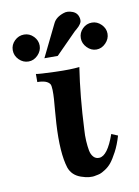

<svg xmlns="http://www.w3.org/2000/svg" viewBox="-85 -791 627 864"><g transform="rotate(-10 228.5 -359.0)"><path d="M323 -606Q323 -631 341 -649Q359 -667 384 -667Q408 -667 426.5 -648.5Q445 -630 445 -606Q445 -582 426.5 -563Q408 -544 384 -544Q360 -544 341.5 -563Q323 -582 323 -606ZM335 -694Q336 -687 335 -681.5Q334 -676 329.5 -669.5Q325 -663 322.5 -660.5Q320 -658 312 -650.5Q304 -643 302 -642L207 -546H146L218 -693Q230 -719 266 -731Q284 -738 307.5 -729Q331 -720 335 -694ZM74 -544Q49 -544 30.5 -562.5Q12 -581 12 -606Q12 -631 30.5 -649Q49 -667 74 -667Q99 -667 117 -648.5Q135 -630 135 -606Q135 -582 116.5 -563Q98 -544 74 -544ZM412 -146Q400 -105 384 -75Q368 -45 355.5 -29.5Q343 -14 326.5 -3.5Q310 7 302 9.5Q294 12 282 14Q255 21 215 7Q175 -7 162 -44Q140 -113 148 -248Q149 -268 152 -302.5Q155 -337 156.5 -358Q158 -379 157.5 -399Q157 -419 153 -426Q140 -446 96 -446V-483Q109 -480 183 -477.5Q257 -475 294 -480Q274 -349 267 -198Q265 -172 266.5 -147Q268 -122 271.5 -103Q275 -84 285.5 -72.5Q296 -61 312 -62Q350 -64 383 -158Z"/></g></svg>

Font: GFS Artemisia
Style: Bold
Weight: 700
Designer: Designed by Takis Katsoulidis.
Foundry: Designed by Takis Katsoulidis.
Version: Version 1.0